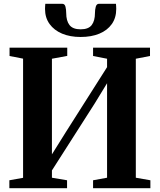

<svg xmlns="http://www.w3.org/2000/svg" viewBox="-20 -995 844 1015"><path d="M29.5 0V-42L102 -55V-685L30.5 -699V-743H335.5V-699.5L254.5 -684.5V-179L329.5 -299L546 -640V-684.5L472 -699V-743H773V-699L698 -684.5V-55.5L775 -42V0H472V-42L546 -55.5V-555L480 -447L254.5 -94V-55.5L334.5 -42V0ZM308.5 -975Q322.5 -975 326.2 -959.2Q330 -943.5 330 -926Q330 -885 347.5 -862.5Q365 -840 406.5 -840Q447.5 -840 464.8 -862.5Q482 -885 482 -926Q482 -943.5 486.2 -959.2Q490.5 -975 503.5 -975H593Q593.5 -968.5 594 -961.8Q594.5 -955 594.5 -948Q594.5 -901 571 -867.8Q547.5 -834.5 505.2 -817Q463 -799.5 406 -799.5Q350.5 -799.5 308.2 -817.2Q266 -835 242 -868.2Q218 -901.5 218 -948Q218 -955 218.5 -961.8Q219 -968.5 219.5 -975Z"/></svg>

Font: Merriweather 72pt
Style: Bold
Weight: 700
Version: Version 2.100